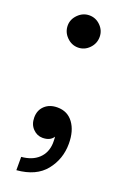

<svg xmlns="http://www.w3.org/2000/svg" viewBox="-138 -571 506 786"><g transform="rotate(20 115.0 -178.0)"><path d="M39 -458Q39 -485 60 -506Q81 -527 109 -527Q137 -527 157.5 -506.5Q178 -486 178 -458Q178 -429 157.5 -408Q137 -387 109 -387Q81 -387 60 -408Q39 -429 39 -458ZM44 113Q91 109 118 83.5Q145 58 147 17V9Q147 -5 146 -12Q132 10 99 10Q75 10 57 -8.5Q39 -27 39 -57Q39 -89 60 -108.5Q81 -128 115 -128Q159 -128 184 -94Q209 -60 209 -4Q209 63 168.5 113.5Q128 164 44 171Z"/></g></svg>

Font: Open Sauce One Medium
Style: Regular
Weight: 500
Designer: Alfredo Marco Pradil
Foundry: Creative Sauce Fz LLC
Version: Version 1.477